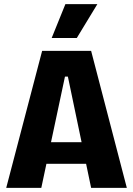

<svg xmlns="http://www.w3.org/2000/svg" viewBox="-20 -905 641 925"><path d="M10 0 183 -660H419L591 0H419L307 -536H293L179 0ZM134 -116V-220H483V-116ZM350 -722H229L295 -885H449Z"/></svg>

Font: Bricolage Grotesque 24pt SemiCondensed ExtraBold
Style: Regular
Weight: 800
Width: 4
Designer: Mathieu Triay
Foundry: Atelier Triay
Version: Version 1.001;gftools[0.9.33.dev8+g029e19f]